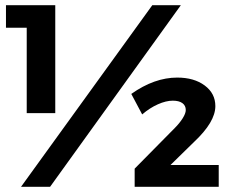

<svg xmlns="http://www.w3.org/2000/svg" viewBox="-20 -720 889 740"><path d="M3 -700H193V-284H83V-613H3ZM567 -700H677L173 0H61ZM696 -296Q696 -313 683 -322.5Q670 -332 646 -332Q620 -332 588.5 -318Q557 -304 528 -279L486 -358Q575 -421 663 -421Q728 -421 769 -390.5Q810 -360 810 -311Q810 -250 728 -173L637 -84H823V0H499V-70L654 -227Q672 -245 684 -264Q696 -283 696 -296Z"/></svg>

Font: Montserrat arm2 SemiBold
Style: Regular
Weight: 600
Designer: Julieta Ulanovsky
Foundry: Julieta Ulanovsky
Version: Version 6.000